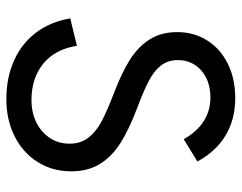

<svg xmlns="http://www.w3.org/2000/svg" viewBox="-98 -651 760 604"><g transform="rotate(90 282.0 -349.0)"><path d="M38 -190 124 -211Q135 -142 180.5 -105Q226 -68 295 -68Q333.5 -68 364.8 -83.2Q396 -98.5 414 -125.8Q432 -153 432 -188Q432 -223 413 -247.2Q394 -271.5 362 -288.5Q330 -305.5 274 -327Q210.5 -351 169 -377Q127.5 -403 104.2 -439.5Q81 -476 81 -527Q81 -579 107 -620.5Q133 -662 180.2 -685.5Q227.5 -709 289 -709Q355 -709 405.8 -678.8Q456.5 -648.5 488 -590L418 -547Q370 -631 286 -631Q252 -631 225.2 -617.8Q198.5 -604.5 183.8 -581.2Q169 -558 169 -529Q169 -497.5 186 -475.5Q203 -453.5 234.8 -437Q266.5 -420.5 321 -400Q387 -375 429.5 -348.2Q472 -321.5 495.5 -283.8Q519 -246 519 -193Q519 -134.5 490 -88Q461 -41.5 409.2 -15.2Q357.5 11 292 11Q223 11 169 -13.8Q115 -38.5 81.5 -83.8Q48 -129 38 -190Z"/></g></svg>

Font: HK Grotesk
Style: Regular
Weight: 400
Designer: Alfredo Marco Pradil
Foundry: Hanken Design Co.
Version: Version 3.001